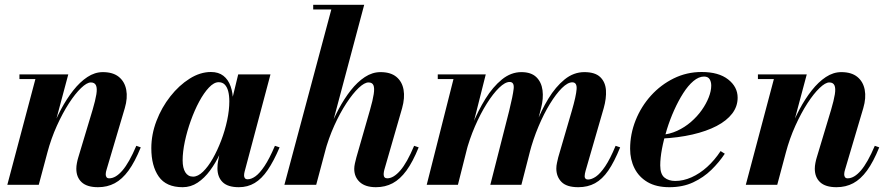

<svg xmlns="http://www.w3.org/2000/svg" viewBox="-20 -770 3702 800"><path d="M388.5 10Q342.5 10 320.2 -10.8Q298 -31.5 298 -67Q298 -78 300.5 -91Q303 -104 306 -113.5L366 -313Q377.5 -352 381.5 -377Q385.5 -402 380 -414.2Q374.5 -426.5 358.5 -426.5Q342 -426.5 317.8 -403.2Q293.5 -380 267.2 -339.5Q241 -299 217 -246Q193 -193 177 -133H163.5Q175 -176.5 193 -223.5Q211 -270.5 234.2 -314.2Q257.5 -358 285.2 -393.2Q313 -428.5 344 -449Q375 -469.5 408.5 -469.5Q450.5 -469.5 475 -449.8Q499.5 -430 506 -396Q512.5 -362 500 -319.5L424 -63Q422.5 -59 421.5 -53.5Q420.5 -48 420.5 -44Q420.5 -36 424 -31.5Q427.5 -27 435 -27Q462 -27 490 -59.5Q518 -92 548 -162.5L566.5 -156Q542 -95.5 515.5 -59.2Q489 -23 458 -6.5Q427 10 388.5 10ZM10.5 0 127.5 -440.5H61V-460H264.5L141.5 0Z M741 10Q672.5 10 641.5 -34.2Q610.5 -78.5 610.5 -152.5Q610.5 -210 632 -266.2Q653.5 -322.5 689.8 -368.5Q726 -414.5 770 -442.2Q814 -470 859 -470Q890.5 -470 910.8 -454.2Q931 -438.5 941 -410.2Q951 -382 951 -344.5Q951 -319.5 944.8 -283.8Q938.5 -248 926.5 -208Q914.5 -168 896.5 -129.5Q878.5 -91 855.2 -59.5Q832 -28 803.5 -9Q775 10 741 10ZM784.5 -34Q804.5 -34 825.8 -54.5Q847 -75 866.5 -109.2Q886 -143.5 901.8 -185Q917.5 -226.5 926.5 -268.8Q935.5 -311 935.5 -347.5Q935.5 -372 930.8 -390Q926 -408 916.2 -417.8Q906.5 -427.5 891 -427.5Q871.5 -427.5 850.5 -405.2Q829.5 -383 810 -346.8Q790.5 -310.5 775 -267.2Q759.5 -224 750.2 -180.5Q741 -137 741 -102Q741 -70 752.2 -52Q763.5 -34 784.5 -34ZM975 10Q929 10 907.5 -11.2Q886 -32.5 886 -69Q886 -78.5 886.8 -85.5Q887.5 -92.5 888.5 -97.5L903.5 -175L929.5 -254.5L943.5 -340.5L972.5 -460H1107L999 -54Q997 -46 997 -38.5Q997 -32 1000.5 -27.5Q1004 -23 1012 -23Q1027 -23 1044.5 -35.5Q1062 -48 1082.2 -78.2Q1102.5 -108.5 1125.5 -162.5L1145 -156Q1120.5 -98.5 1095.5 -61.8Q1070.5 -25 1041.2 -7.5Q1012 10 975 10Z M1165 0 1360.5 -730.5H1285V-750H1497.5L1297.5 0ZM1546.5 10Q1502.5 10 1479.2 -11.2Q1456 -32.5 1456 -66.5Q1456 -76.5 1458.8 -89.2Q1461.5 -102 1465 -114.5L1522 -313Q1533.5 -353 1537.2 -378Q1541 -403 1536 -414.8Q1531 -426.5 1515.5 -426.5Q1498.5 -426.5 1474.2 -403.5Q1450 -380.5 1423.5 -340.2Q1397 -300 1373 -247Q1349 -194 1332.5 -133H1320.5Q1332 -177 1349.8 -224Q1367.5 -271 1390.8 -314.8Q1414 -358.5 1441.5 -393.5Q1469 -428.5 1500.2 -449Q1531.5 -469.5 1565.5 -469.5Q1607.5 -469.5 1631.5 -449.8Q1655.5 -430 1661.5 -396.2Q1667.5 -362.5 1655.5 -319.5L1581.5 -63Q1580.5 -59.5 1579.5 -54Q1578.5 -48.5 1578.5 -44.5Q1578.5 -27 1593.5 -27Q1619.5 -27 1647.8 -59.5Q1676 -92 1705.5 -162.5L1724.5 -156Q1700 -95.5 1673.5 -59.2Q1647 -23 1616 -6.5Q1585 10 1546.5 10Z M2389.5 10Q2341 10 2319.5 -12Q2298 -34 2298 -68Q2298 -79 2300.8 -91.8Q2303.5 -104.5 2306 -114.5L2362.5 -308Q2380.5 -370 2382.5 -398.5Q2384.5 -427 2364.5 -427Q2345.5 -427 2321.2 -403Q2297 -379 2271.5 -337.5Q2246 -296 2223.8 -243.2Q2201.5 -190.5 2186.5 -133H2174.5Q2189.5 -190.5 2212 -249.8Q2234.5 -309 2264.8 -358.8Q2295 -408.5 2332.5 -439Q2370 -469.5 2415 -469.5Q2459.5 -469.5 2481 -448.8Q2502.5 -428 2504.8 -394Q2507 -360 2495.5 -319.5L2420 -58.5Q2418.5 -53 2417.2 -46.8Q2416 -40.5 2416 -35.5Q2416 -29.5 2419.5 -25.8Q2423 -22 2430 -22Q2445 -22 2463 -34.2Q2481 -46.5 2501.8 -77.2Q2522.5 -108 2545 -162.5L2564 -156Q2539.5 -95.5 2514.5 -59.2Q2489.5 -23 2459.2 -6.5Q2429 10 2389.5 10ZM1758 0 1869.5 -440.5H1804V-460H2004L1888 0ZM2023 0 2101.5 -308Q2117 -371 2120.2 -399.8Q2123.5 -428.5 2103.5 -428.5Q2084.5 -428.5 2059.5 -404.2Q2034.5 -380 2008.2 -338.2Q1982 -296.5 1959 -243.5Q1936 -190.5 1921 -133H1909Q1924 -190 1947.8 -249Q1971.5 -308 2002.5 -358Q2033.5 -408 2071.2 -438.8Q2109 -469.5 2152.5 -469.5Q2193 -469.5 2214.5 -448.8Q2236 -428 2240.5 -394Q2245 -360 2234.5 -319.5L2152.5 0Z M2769 10Q2714.5 10 2678.2 -11.2Q2642 -32.5 2623.8 -68.8Q2605.5 -105 2605.5 -150Q2605.5 -211.5 2628.5 -269Q2651.5 -326.5 2692.5 -371.8Q2733.5 -417 2787.5 -443.5Q2841.5 -470 2903.5 -470Q2974.5 -470 3014 -439Q3053.5 -408 3053.5 -363Q3053.5 -326.5 3030.8 -296.8Q3008 -267 2965.8 -245Q2923.5 -223 2865 -209.5Q2806.5 -196 2734.5 -192.5V-208Q2770 -210.5 2801.5 -225Q2833 -239.5 2859 -262Q2885 -284.5 2903.8 -311Q2922.5 -337.5 2933 -364.2Q2943.5 -391 2943.5 -413.5Q2943.5 -429 2936.8 -440Q2930 -451 2913.5 -451Q2891.5 -451 2869.2 -432.2Q2847 -413.5 2826.8 -381.8Q2806.5 -350 2789 -311Q2771.5 -272 2758.5 -230.2Q2745.5 -188.5 2738.2 -149.8Q2731 -111 2731 -81Q2731 -44.5 2748.5 -30.2Q2766 -16 2793.5 -16Q2827 -16 2861.2 -31.2Q2895.5 -46.5 2926.5 -74.5Q2957.5 -102.5 2982.5 -140.5L3000 -129.5Q2976.5 -94 2944 -62.2Q2911.5 -30.5 2868.2 -10.2Q2825 10 2769 10Z M3465.5 10Q3419.5 10 3397.2 -10.8Q3375 -31.5 3375 -67Q3375 -78 3377.5 -91Q3380 -104 3383 -113.5L3443 -313Q3454.5 -352 3458.5 -377Q3462.5 -402 3457 -414.2Q3451.5 -426.5 3435.5 -426.5Q3419 -426.5 3394.8 -403.2Q3370.5 -380 3344.2 -339.5Q3318 -299 3294 -246Q3270 -193 3254 -133H3240.5Q3252 -176.5 3270 -223.5Q3288 -270.5 3311.2 -314.2Q3334.5 -358 3362.2 -393.2Q3390 -428.5 3421 -449Q3452 -469.5 3485.5 -469.5Q3527.5 -469.5 3552 -449.8Q3576.5 -430 3583 -396Q3589.5 -362 3577 -319.5L3501 -63Q3499.5 -59 3498.5 -53.5Q3497.5 -48 3497.5 -44Q3497.5 -36 3501 -31.5Q3504.5 -27 3512 -27Q3539 -27 3567 -59.5Q3595 -92 3625 -162.5L3643.5 -156Q3619 -95.5 3592.5 -59.2Q3566 -23 3535 -6.5Q3504 10 3465.5 10ZM3087.5 0 3204.5 -440.5H3138V-460H3341.5L3218.5 0Z"/></svg>

Font: Bodoni Moda 11pt
Style: Bold Italic
Weight: 700
Italic angle: -13°
Designer: Owen Earl
Foundry: indestructible type
Version: Version 2.004